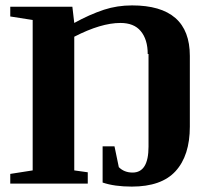

<svg xmlns="http://www.w3.org/2000/svg" viewBox="-20 -681 809 711"><path d="M530 -481H527Q527 -535 501 -566Q476 -596 426 -596Q354 -596 255 -545V-50L305 -43V-1H18V-37L101 -50V-607L18 -620V-656H248L255 -596Q311 -627 365 -645Q414 -661 469 -661Q683 -661 683 -474V-212Q683 -105 630 -47Q578 10 468 10Q404 10 360 -5V-139H404L420 -62Q440 -42 471 -42Q530 -42 530 -138Z"/></svg>

Font: Libra Serif Modern
Style: Bold
Weight: 700
Designer: Stefan Peev, Context Ltd
Foundry: Ascender Corporation
Version: Version 1.000